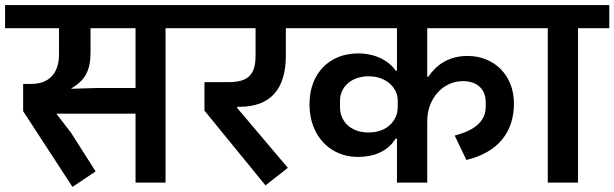

<svg xmlns="http://www.w3.org/2000/svg" viewBox="-40 -718 2416 755"><path d="M245 17 336 -44 240 -195 183 -269V-271H493V0H611V-607H734V-698H-20V-607H192V-504C192 -428 151 -388 83 -388H51V-281ZM241 -371C294 -401 316 -441 316 -511V-607H493V-372H343L241 -369Z M1004 11 1092 -58 893 -293V-298H901C1026 -298 1084 -370 1084 -499V-607H1185V-698H694V-607H965V-500C965 -424 936 -395 858 -395H764V-283Z M1521 0H1640V-241C1640 -333 1704 -399 1780 -399C1843 -399 1870 -361 1870 -316V-299C1870 -245 1833 -207 1748 -185L1794 -89C1919 -119 1981 -199 1981 -311C1981 -422 1903 -498 1799 -498C1724 -498 1676 -463 1644 -416H1640V-607H2031V-698H1120V-607H1521V-440H1516C1491 -477 1439 -508 1368 -508C1258 -508 1177 -432 1177 -308C1177 -181 1261 -101 1366 -101C1445 -101 1490 -132 1516 -173H1521ZM1409 -197C1336 -197 1297 -244 1297 -296V-323C1297 -373 1339 -418 1409 -418C1481 -418 1524 -371 1524 -323V-296C1524 -246 1484 -197 1409 -197Z M2114 0H2233V-607H2356V-698H1991V-607H2114Z"/></svg>

Font: IBM Plex Devanagari Medium
Style: Regular
Weight: 600
Designer: Mike Abbink, Paul van der Laan, Pieter van Rosmalen, Erin McLaughlin
Foundry: Bold Monday
Version: Version 1.0